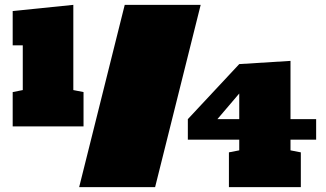

<svg xmlns="http://www.w3.org/2000/svg" viewBox="-20 -770 1343 790"><path d="M305.7 0 493.2 -750H805.7L618.2 0ZM32.2 -250V-391.1L73.7 -399.4V-583.5H32.2V-724.6L281.7 -750V-399.4L323.7 -391.1V-250ZM921.9 0V-143.1L964.4 -151.4V-195.3H752.9V-279.8L964.4 -506.3L1175.3 -519.5V-279.8H1280.8V-195.3H1175.3V-151.4L1217.8 -143.1V0ZM874.5 -279.8H964.4V-385.3Z"/></svg>

Font: Holtwood One SC
Style: Regular
Weight: 400
Designer: Vernon Adams
Foundry: Vernon Adams
Version: Version 1.100; ttfautohint (v1.8.4.7-5d5b)